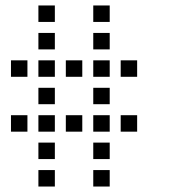

<svg xmlns="http://www.w3.org/2000/svg" viewBox="-20 -700 640 700"><path d="M121 -680Q120 -680 120 -680Q120 -680 120 -679V-621Q120 -620 120 -620Q120 -620 121 -620H179Q180 -620 180 -620Q180 -620 180 -621V-679Q180 -680 180 -680Q180 -680 179 -680ZM321 -680Q320 -680 320 -680Q320 -680 320 -679V-621Q320 -620 320 -620Q320 -620 321 -620H379Q380 -620 380 -620Q380 -620 380 -621V-679Q380 -680 380 -680Q380 -680 379 -680ZM121 -580Q120 -580 120 -580Q120 -580 120 -579V-521Q120 -520 120 -520Q120 -520 121 -520H179Q180 -520 180 -520Q180 -520 180 -521V-579Q180 -580 180 -580Q180 -580 179 -580ZM321 -580Q320 -580 320 -580Q320 -580 320 -579V-521Q320 -520 320 -520Q320 -520 321 -520H379Q380 -520 380 -520Q380 -520 380 -521V-579Q380 -580 380 -580Q380 -580 379 -580ZM21 -480Q20 -480 20 -480Q20 -480 20 -479V-421Q20 -420 20 -420Q20 -420 21 -420H79Q80 -420 80 -420Q80 -420 80 -421V-479Q80 -480 80 -480Q80 -480 79 -480ZM121 -480Q120 -480 120 -480Q120 -480 120 -479V-421Q120 -420 120 -420Q120 -420 121 -420H179Q180 -420 180 -420Q180 -420 180 -421V-479Q180 -480 180 -480Q180 -480 179 -480ZM221 -480Q220 -480 220 -480Q220 -480 220 -479V-421Q220 -420 220 -420Q220 -420 221 -420H279Q280 -420 280 -420Q280 -420 280 -421V-479Q280 -480 280 -480Q280 -480 279 -480ZM321 -480Q320 -480 320 -480Q320 -480 320 -479V-421Q320 -420 320 -420Q320 -420 321 -420H379Q380 -420 380 -420Q380 -420 380 -421V-479Q380 -480 380 -480Q380 -480 379 -480ZM421 -480Q420 -480 420 -480Q420 -480 420 -479V-421Q420 -420 420 -420Q420 -420 421 -420H479Q480 -420 480 -420Q480 -420 480 -421V-479Q480 -480 480 -480Q480 -480 479 -480ZM121 -380Q120 -380 120 -380Q120 -380 120 -379V-321Q120 -320 120 -320Q120 -320 121 -320H179Q180 -320 180 -320Q180 -320 180 -321V-379Q180 -380 180 -380Q180 -380 179 -380ZM321 -380Q320 -380 320 -380Q320 -380 320 -379V-321Q320 -320 320 -320Q320 -320 321 -320H379Q380 -320 380 -320Q380 -320 380 -321V-379Q380 -380 380 -380Q380 -380 379 -380ZM21 -280Q20 -280 20 -280Q20 -280 20 -279V-221Q20 -220 20 -220Q20 -220 21 -220H79Q80 -220 80 -220Q80 -220 80 -221V-279Q80 -280 80 -280Q80 -280 79 -280ZM121 -280Q120 -280 120 -280Q120 -280 120 -279V-221Q120 -220 120 -220Q120 -220 121 -220H179Q180 -220 180 -220Q180 -220 180 -221V-279Q180 -280 180 -280Q180 -280 179 -280ZM221 -280Q220 -280 220 -280Q220 -280 220 -279V-221Q220 -220 220 -220Q220 -220 221 -220H279Q280 -220 280 -220Q280 -220 280 -221V-279Q280 -280 280 -280Q280 -280 279 -280ZM321 -280Q320 -280 320 -280Q320 -280 320 -279V-221Q320 -220 320 -220Q320 -220 321 -220H379Q380 -220 380 -220Q380 -220 380 -221V-279Q380 -280 380 -280Q380 -280 379 -280ZM421 -280Q420 -280 420 -280Q420 -280 420 -279V-221Q420 -220 420 -220Q420 -220 421 -220H479Q480 -220 480 -220Q480 -220 480 -221V-279Q480 -280 480 -280Q480 -280 479 -280ZM121 -180Q120 -180 120 -180Q120 -180 120 -179V-121Q120 -120 120 -120Q120 -120 121 -120H179Q180 -120 180 -120Q180 -120 180 -121V-179Q180 -180 180 -180Q180 -180 179 -180ZM321 -180Q320 -180 320 -180Q320 -180 320 -179V-121Q320 -120 320 -120Q320 -120 321 -120H379Q380 -120 380 -120Q380 -120 380 -121V-179Q380 -180 380 -180Q380 -180 379 -180ZM121 -80Q120 -80 120 -80Q120 -80 120 -79V-21Q120 -20 120 -20Q120 -20 121 -20H179Q180 -20 180 -20Q180 -20 180 -21V-79Q180 -80 180 -80Q180 -80 179 -80ZM321 -80Q320 -80 320 -80Q320 -80 320 -79V-21Q320 -20 320 -20Q320 -20 321 -20H379Q380 -20 380 -20Q380 -20 380 -21V-79Q380 -80 380 -80Q380 -80 379 -80Z"/></svg>

Font: Doto Black Medium
Style: Regular
Weight: 500
Monospace: yes
Version: Version 1.000